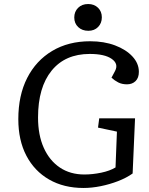

<svg xmlns="http://www.w3.org/2000/svg" viewBox="-20 -920 741 954"><path d="M651 -332 639 -58Q608 -36 566.5 -20Q525 -4 480.5 5Q436 14 395 14Q297 14 224 -28Q151 -70 111 -146.5Q71 -223 71 -328Q71 -446 115 -532.5Q159 -619 239.5 -667Q320 -715 428 -715Q497 -715 551.5 -694.5Q606 -674 638 -639.5Q670 -605 670 -563Q670 -533 653.5 -517Q637 -501 611 -501Q586 -501 567.5 -510.5Q549 -520 534 -534L552 -568Q570 -603 535 -627.5Q500 -652 426 -652Q304 -652 236.5 -569Q169 -486 169 -336Q169 -249 197.5 -185.5Q226 -122 277.5 -87.5Q329 -53 399 -53Q440 -53 483 -62Q526 -71 554 -88L561 -266L467 -286L473 -332ZM349 -833Q349 -862 368 -881Q387 -900 418 -900Q448 -900 467 -881.5Q486 -863 486 -834Q486 -805 467.5 -786Q449 -767 419 -767Q388 -767 368.5 -785.5Q349 -804 349 -833Z"/></svg>

Font: Literata 7pt
Style: Italic
Weight: 400
Italic angle: -2°
Designer: Latin by Veronika Burian and Jose Scaglione. Greek by Irene Vlachou. Cyrillic by Vera Evstafieva
Foundry: TypeTogether
Version: Version 3.002